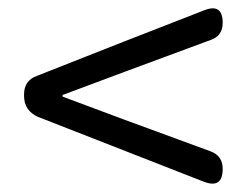

<svg xmlns="http://www.w3.org/2000/svg" viewBox="-20 -602 595 463"><path d="M471 -164 72 -320Q38 -335 38 -371V-374Q38 -408 69 -419L277 -501L472 -577Q517 -595 517 -547Q517 -516 489 -506L281 -429L131 -373V-369L281 -313L488 -237Q517 -226 517 -195Q517 -146 471 -164Z"/></svg>

Font: GenSenRounded TW R
Style: Regular
Weight: 400
Version: Version 1.501;PS 1;hotconv 16.6.51;makeotf.lib2.5.65220